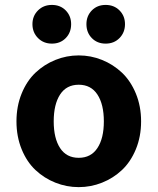

<svg xmlns="http://www.w3.org/2000/svg" viewBox="-20 -748 640 780"><path d="M111.8 -649.9Q111.8 -683.1 134.3 -705.6Q156.7 -728 190.9 -728Q225.1 -728 247.1 -705.6Q269 -683.1 269 -649.9Q269 -615.7 247.1 -593.3Q225.1 -570.8 190.9 -570.8Q156.7 -570.8 134.3 -593.5Q111.8 -616.2 111.8 -649.9ZM331.1 -649.9Q331.1 -683.1 353 -705.6Q375 -728 409.2 -728Q443.4 -728 465.6 -705.6Q487.8 -683.1 487.8 -649.9Q487.8 -616.2 465.6 -593.5Q443.4 -570.8 409.2 -570.8Q375 -570.8 353 -593.3Q331.1 -615.7 331.1 -649.9ZM394.5 -5.9Q349.1 12.2 299.8 12.2Q250.5 12.2 205.1 -5.9Q159.7 -23.9 124.3 -57.1Q88.9 -90.3 67.9 -141.8Q46.9 -193.4 46.9 -254.9Q46.9 -316.4 67.9 -367.9Q88.9 -419.4 124.3 -452.9Q159.7 -486.3 205.1 -504.6Q250.5 -522.9 299.8 -522.9Q349.1 -522.9 394.5 -504.6Q439.9 -486.3 475.3 -452.9Q510.7 -419.4 532 -367.9Q553.2 -316.4 553.2 -254.9Q553.2 -193.4 532 -141.8Q510.7 -90.3 475.3 -57.1Q439.9 -23.9 394.5 -5.9ZM401.9 -254.9Q401.9 -324.2 375.7 -364Q349.6 -403.8 299.8 -403.8Q250 -403.8 224.1 -364Q198.2 -324.2 198.2 -254.9Q198.2 -186 224.1 -146.5Q250 -106.9 299.8 -106.9Q349.6 -106.9 375.7 -146.5Q401.9 -186 401.9 -254.9Z"/></svg>

Font: Office Code Pro D Bold
Style: Regular
Weight: 700
Designer: Nathan Rutzky & Paul D. Hunt
Foundry: Adobe Systems Incorporated
Version: Version 1.004;PS 001.004;hotconv 1.0.70;makeotf.lib2.5.58329